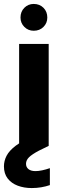

<svg xmlns="http://www.w3.org/2000/svg" viewBox="-30 -740 334 974"><path d="M67 0V-517H217V0ZM141 -584Q113 -584 93.5 -603.5Q74 -623 74 -651Q74 -681 93.5 -700.5Q113 -720 141 -720Q171 -720 190.5 -700.5Q210 -681 210 -651Q210 -623 190.5 -603.5Q171 -584 141 -584ZM131 214Q92 214 60 202Q28 190 9 165.5Q-10 141 -10 104Q-10 76 3.5 50Q17 24 50 -1Q83 -26 142 -50L185 -69L217 0L168 24Q132 43 117 58Q102 73 102 91Q102 108 114.5 118Q127 128 150 128Q165 128 184 124Q203 120 223 113V199Q203 206 179.5 210Q156 214 131 214Z"/></svg>

Font: DM Sans 11pt Black
Style: Regular
Weight: 900
Version: Version 4.004;gftools[0.9.30]